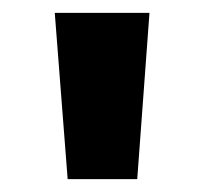

<svg xmlns="http://www.w3.org/2000/svg" viewBox="-20 -793 317 298"><path d="M85 -515 65 -773H212L193 -515Z"/></svg>

Font: Noto Sans Telugu ExtraCondensed ExtraBold
Style: Regular
Weight: 800
Width: 2
Designer: Jelle Bosma - Monotype Design Team
Foundry: Monotype Imaging Inc.
Version: Version 2.005; ttfautohint (v1.8.4.7-5d5b)